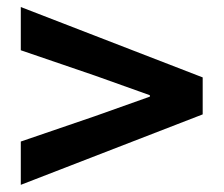

<svg xmlns="http://www.w3.org/2000/svg" viewBox="-20 -647 630 541"><path d="M38.6 -126.2V-248.2L248.5 -320L402.3 -374.7V-378.7L248.5 -433.6L38.6 -505.4V-627.2L551.1 -428.9V-324.7Z"/></svg>

Font: Noto Sans SC Thin
Style: Regular
Weight: 100
Designer: Ryoko NISHIZUKA 西塚涼子 (kana, bopomofo & ideographs); Paul D. Hunt (Latin, Greek & Cyrillic); Sandoll Communications 산돌커뮤니
Foundry: Adobe
Version: Version 2.004-H2;hotconv 1.0.118;makeotfexe 2.5.65603